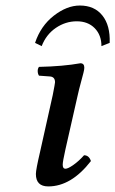

<svg xmlns="http://www.w3.org/2000/svg" viewBox="-20 -665 417 695"><path d="M261.2 -319.8 216.8 -124Q207 -80.1 207 -68.8Q207 -54.2 216.8 -54.2Q226.1 -54.2 245.8 -68.1Q265.6 -82 284.2 -103Q302.2 -103 309.1 -82Q237.8 9.8 154.8 9.8Q109.9 9.8 109.9 -35.2Q109.9 -50.8 125 -115.2L170.9 -320.8Q179.2 -363.3 179.2 -367.2Q179.2 -386.7 161.1 -388.2L121.1 -391.1Q116.7 -397.9 116.5 -407.2Q116.2 -416.5 121.1 -422.9Q208.5 -424.8 271 -436Q285.2 -436 285.2 -419.9Q285.2 -413.6 282 -401.1Q278.8 -388.7 272.5 -365.2Q266.1 -341.8 261.2 -319.8ZM347.2 -498Q347.2 -538.1 322.8 -563Q298.3 -587.9 257.8 -587.9Q217.3 -587.9 182.1 -564Q147 -540 130.9 -498L106.9 -509.8Q127.4 -571.3 174.8 -608.2Q222.2 -645 269 -645Q321.8 -645 350.6 -608.9Q379.4 -572.8 377 -509.8Z"/></svg>

Font: Common Serif Medium
Style: Italic
Weight: 500
Italic angle: -12°
Designer: Philipp H. Poll, Khaled Hosny
Foundry: Stefan Peev, Context Ltd.
Version: Version 1.026